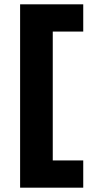

<svg xmlns="http://www.w3.org/2000/svg" viewBox="-20 -780 429 888"><path d="M73 -760H365V-634H224V-38H365V88H73Z"/></svg>

Font: Kufam
Style: Bold
Weight: 700
Designer: Wael Morcos, Artur Schmal
Foundry: Original Type
Version: Version 1.300; ttfautohint (v1.8.3)